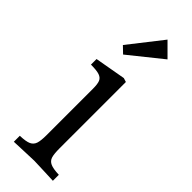

<svg xmlns="http://www.w3.org/2000/svg" viewBox="-232 -702 727 727"><g transform="rotate(45 131.5 -338.5)"><path d="M34 -28Q66 -29 80 -35.5Q94 -42 99 -56.5Q104 -71 104 -102V-349Q104 -375 99 -387Q94 -399 79.5 -404Q65 -409 34 -409V-439L158 -461L174 -456V-102Q174 -71 178.5 -56.5Q183 -42 197.5 -35.5Q212 -29 243 -28V4Q205 2 195 2Q149 0 140 0Q130 0 84 2Q74 2 34 4ZM225 -628 93 -522 67 -547 172 -681Z"/></g></svg>

Font: Gupter
Style: Regular
Weight: 400
Designer: Octavio Pardo
Version: Version 1.000